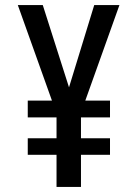

<svg xmlns="http://www.w3.org/2000/svg" viewBox="-20 -734 540 754"><path d="M202 0V-126H89V-191H202V-273H89V-339H184L50 -714H148L251 -391L350 -714H449L315 -339H412V-273H298V-191H412V-126H298V0Z"/></svg>

Font: Noto Sans Mono ExtraCondensed Medium
Style: Regular
Weight: 500
Width: 2
Designer: Monotype Design Team
Foundry: Monotype Imaging Inc.
Version: Version 2.014